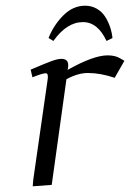

<svg xmlns="http://www.w3.org/2000/svg" viewBox="-20 -651 458 676"><path d="M87.9 -405.8Q142.6 -429.2 163.1 -436.5Q183.6 -443.8 195.8 -443.8Q220.2 -443.8 220.2 -421.9Q220.2 -415 219.2 -410.2L217.8 -404.8Q309.1 -456.1 358.9 -456.1Q384.3 -456.1 400.9 -446.8L418 -437L383.8 -377Q334 -394 289.1 -394Q254.4 -394 213.9 -372.1L162.1 0L95.2 4.9L97.2 -19L147.9 -372.1Q150.9 -393.1 141.1 -393.1Q129.9 -393.1 94.2 -378.9ZM150.9 -517.1Q168.5 -562 202.6 -596.4Q236.8 -630.9 279.8 -630.9Q302.2 -630.9 320.6 -620.4Q338.9 -609.9 349.9 -592.8Q360.8 -575.7 367.4 -556.4Q374 -537.1 376 -517.1L355 -506.8Q324.2 -573.2 272 -573.2Q215.3 -573.2 168 -506.8Z"/></svg>

Font: Dehuti
Style: Italic
Weight: 400
Version: Version 1.2